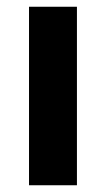

<svg xmlns="http://www.w3.org/2000/svg" viewBox="-20 -549 314 569"><path d="M66 0V-529H208V0Z"/></svg>

Font: Readex Pro SemiBold
Style: Regular
Weight: 600
Designer: Bonnie Shaver-Troup, Thomas Jockin
Foundry: Lexend
Version: Version 1.204; ttfautohint (v1.8.4.7-5d5b)